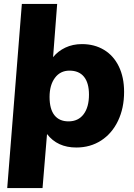

<svg xmlns="http://www.w3.org/2000/svg" viewBox="-20 -748 685 984"><path d="M616 -277Q616 -194 585 -129Q554 -64 498.5 -28Q443 8 371 8Q274 8 221 -61L198 216H17L92 -728H273L252 -455Q277 -486 315 -504Q353 -522 400 -522Q464 -522 513 -492.5Q562 -463 589 -407.5Q616 -352 616 -277ZM436 -263Q436 -323 410.5 -354.5Q385 -386 336 -386Q289 -386 261.5 -349Q234 -312 234 -251Q234 -189 259 -157.5Q284 -126 331 -126Q381 -126 408.5 -162.5Q436 -199 436 -263Z"/></svg>

Font: Muli Black
Style: Italic
Weight: 900
Italic angle: -4.541°
Designer: Vernon Adams
Foundry: Vernon Adams
Version: Version 2.001